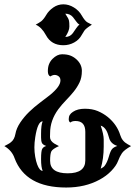

<svg xmlns="http://www.w3.org/2000/svg" viewBox="-33 -692 628 871"><path d="M195.3 -345.2Q184.1 -350.1 184.1 -369.1Q184.1 -388.2 189.7 -401.6Q195.3 -415 205.1 -424.8Q226.1 -445.8 248.3 -445.8Q270.5 -445.8 285.4 -440.2Q300.3 -434.6 312 -424.3Q338.4 -401.4 338.4 -370.6Q338.4 -339.8 327.6 -317.6Q316.9 -295.4 300.8 -275.6Q284.7 -255.9 266.1 -236.8Q247.6 -217.8 231.4 -196.3Q194.3 -145.5 194.3 -88.9L193.8 -70.8Q193.8 -53.2 212.9 -41Q220.7 -36.1 234.4 -29.3Q205.1 -16.1 199.7 -4.9Q194.3 6.8 194.3 37.6Q194.3 94.2 274.2 94.2Q354 94.2 354 35.6V-93.8Q354 -143.1 309.6 -143.1Q293.9 -143.1 286.1 -136.2Q278.8 -140.1 278.8 -151.4Q278.8 -162.6 283.4 -170.4Q288.1 -178.2 297.9 -184.6Q318.8 -198.7 352.1 -198.7Q385.3 -198.7 410.4 -188.2Q435.5 -177.7 456.1 -161.1Q498 -126.5 512.7 -78.6Q521 -51.3 546.4 -37.6L561.5 -29.3Q530.3 -11.7 520.3 2.9Q510.3 17.6 502.4 38.6Q494.6 59.6 472.2 83Q449.7 106.4 418.9 123Q353.5 158.7 267.1 158.7Q83 158.7 33.2 25.9Q21.5 -8.8 -13.2 -29.3Q-5.4 -33.7 2.4 -37.6Q10.3 -41.5 16.6 -46.9Q32.2 -58.6 36.9 -84.5Q41.5 -110.4 59.1 -136.5Q76.7 -162.6 99.4 -184.6Q122.1 -206.5 147.5 -225.6L193.4 -260.7Q241.2 -299.8 241.2 -326.7Q241.2 -339.8 232.9 -345.9Q224.6 -352.1 215.1 -352.1Q205.6 -352.1 195.3 -345.2ZM153.3 -85.4Q153.3 -126 160.6 -141.6Q138.2 -141.6 127 -70.3Q123 -44.9 123 -23.4Q123 -2 126.7 19Q130.4 40 135.7 54.2Q146.5 83 160.6 83Q153.3 67.4 153.3 29.5Q153.3 -8.3 158.9 -17.3Q164.6 -26.4 176.8 -29.8Q161.1 -35.2 157.2 -43.7Q153.3 -52.2 153.3 -67.9ZM423.8 -122.1Q437.5 -82.5 437.5 -58.6V-26.9Q437.5 27.3 423.8 73.2Q436.5 66.9 441.4 60.5Q453.1 45.4 460.7 18.6Q468.3 -8.3 476.1 -16.6Q483.9 -24.9 499 -29.8Q471.7 -39.1 463.4 -61.5Q460.4 -69.8 457.5 -80.6Q447.3 -114.7 423.8 -122.1ZM383.8 -580.1Q356.4 -563 349.4 -552.5Q342.3 -542 337.9 -533.7Q326.2 -511.7 303.5 -499.3Q280.8 -486.8 254.4 -486.8Q199.7 -486.8 175.3 -532.7Q155.8 -568.8 128.9 -580.1Q136.2 -584.5 142.6 -587.9Q148.9 -591.3 154.3 -595.7Q165.5 -605 176.8 -624.3Q188 -643.6 208.7 -658Q229.5 -672.4 254.4 -672.4Q279.3 -672.4 302.5 -658Q325.7 -643.6 337.9 -621.6Q352.1 -597.2 363.5 -590.6Q375 -584 383.8 -580.1ZM263.2 -524.4Q273.9 -524.4 282.2 -528.6Q290.5 -532.7 296.9 -541Q303.2 -549.3 305.9 -554Q308.6 -558.6 312.5 -563.5Q321.8 -577.1 327.6 -580.1Q319.8 -584.5 313.2 -594Q306.6 -603.5 297.9 -614.3Q284.7 -629.9 263.2 -629.9Q266.1 -624.5 269.3 -619.9Q272.5 -615.2 275.4 -610.1Q278.3 -605 280 -597.9Q281.7 -590.8 281.7 -571.5Q281.7 -552.2 263.2 -524.4Z"/></svg>

Font: Rye
Style: Regular
Weight: 400
Designer: Nicole Fally
Foundry: Nicole Fally
Version: Version 1.001